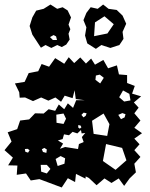

<svg xmlns="http://www.w3.org/2000/svg" viewBox="-22 -799 664 849"><path d="M152 -7 114 -1 93 -32 52 -26 55 -67 14 -68 35 -102 -2 -135 29 -173 12 -214 54 -228 67 -266 107 -271 133 -298 171 -297 193 -316 222 -309 238 -337 262 -316 278 -342 301 -322 315 -356H352L313 -361L308 -400L299 -365L264 -376L248 -349L223 -368L192 -354L160 -368L124 -352L89 -368L65 -367L63 -391L44 -430L87 -437L105 -476L147 -484L162 -516L195 -504L222 -542L262 -517L282 -546L306 -520L333 -545L358 -518L381 -540L398 -513L435 -534L456 -497L495 -510L504 -470L540 -467V-432L574 -419L562 -385L602 -373L570 -346L591 -323L572 -298L599 -266L572 -234L606 -210L572 -186L595 -161L572 -135L599 -105L572 -75L579 -37L551 -10L527 23L503 -10L471 10L440 -10L405 20L371 -12L357 -19L356 -9L314 -30L310 6L278 -11L251 30ZM419 -469 402 -465 400 -446 421 -430 437 -455ZM550 -384 522 -399 505 -369 527 -350 555 -355ZM361 -298 348 -301 338 -291 347 -280 357 -287ZM533 -294 519 -299 501 -291 513 -272 529 -280ZM436 -297 385 -265 392 -207 452 -198 462 -250ZM270 -274 259 -297 227 -292 228 -256 259 -251ZM334 -244 324 -246V-235L331 -230L338 -236ZM323 -140 327 -162 348 -171 340 -193 355 -211 339 -209 336 -224 320 -209 299 -216 283 -201 261 -205 255 -184 234 -178 257 -164 243 -141 266 -149ZM518 -145 447 -162 433 -87 489 -48 537 -90ZM174 -145 163 -139 168 -127 183 -123 185 -138ZM100 -141 88 -140 90 -128 102 -124 109 -135ZM266 -99 246 -109 224 -96 233 -65 263 -75ZM185 -70H158L160 -40L185 -32L201 -52ZM364 -607 354 -642 360 -678 347 -710 360 -742 379 -767 410 -760 434 -779 458 -760 494 -755 520 -730 536 -694 520 -658 524 -627 506 -600 466 -587 426 -600 402 -583ZM121 -646 109 -684 121 -722 138 -752 171 -760 201 -779 231 -760 255 -767 277 -753 292 -722 281 -690 289 -670 281 -650 286 -624 271 -602 251 -591 231 -600 205 -587 179 -600 159 -588ZM481 -692 440 -727 398 -700 394 -639 453 -651ZM226 -638 215 -644 199 -635 212 -622H230Z"/></svg>

Font: Rubik Gemstones
Style: Regular
Weight: 400
Designer: Hubert and Fischer, NaN
Foundry: Hubert and Fischer, NaN
Version: Version 2.200